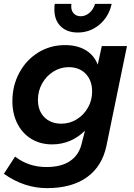

<svg xmlns="http://www.w3.org/2000/svg" viewBox="-29 -773 694 992"><path d="M-9 125 49 36Q118 90 211 90Q287 90 333 59Q379 28 393 -31L410 -98Q375 -63 332 -45Q289 -27 240 -27Q180 -27 133.5 -55Q87 -83 61 -134Q35 -185 35 -250Q35 -331 71 -397.5Q107 -464 169 -502Q231 -540 307 -540Q370 -540 413.5 -514Q457 -488 476 -439L497 -535H627L521 -20Q499 86 420.5 142.5Q342 199 214 199Q96 199 -9 125ZM447 -300Q447 -357 414 -391.5Q381 -426 326 -426Q283 -426 246.5 -403Q210 -380 188.5 -341.5Q167 -303 167 -257Q167 -201 200 -167.5Q233 -134 288 -134Q331 -134 367.5 -156.5Q404 -179 425.5 -217Q447 -255 447 -300ZM339 -740Q339 -717 352.5 -703Q366 -689 388 -689Q413 -689 433.5 -707Q454 -725 462 -753H548Q533 -686 484.5 -645.5Q436 -605 373 -605Q317 -605 284.5 -637Q252 -669 252 -724Q252 -743 254 -753H340Q339 -749 339 -740Z"/></svg>

Font: Gontserrat Medium
Style: Italic
Weight: 500
Italic angle: -11.3°
Designer: Julieta Ulanovsky
Foundry: Julieta Ulanovsky
Version: Version 6.001